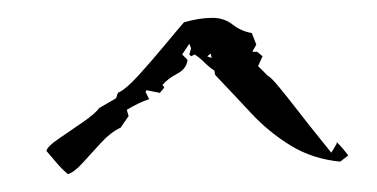

<svg xmlns="http://www.w3.org/2000/svg" viewBox="-20 -528 422 215"><path d="M56 -333Q49 -339 43.5 -345.5Q38 -352 32 -359Q33 -364 45.5 -372.5Q58 -381 72.5 -391Q87 -401 91 -407L110 -418L112 -424Q121 -428 135.5 -444Q150 -460 164.5 -477.5Q179 -495 186 -503Q203 -508 218 -508Q231 -508 240.5 -500.5Q250 -493 262 -491L267 -478L263 -471V-470H268L274 -465L269 -454L280 -443Q283 -442 292.5 -430.5Q302 -419 314 -403.5Q326 -388 336.5 -375Q347 -362 351 -357L357 -367V-369Q361 -365 364 -361.5Q367 -358 370 -354L361 -347Q330 -350 305.5 -365Q281 -380 261 -401.5Q241 -423 221 -444L220 -449Q214 -453 209 -458Q204 -463 198 -467L194 -465L192 -467L194 -474L192 -479L184 -467L190 -461Q189 -451 178.5 -445.5Q168 -440 162 -433L164 -430L159 -424L144 -427L143 -425L147 -417Q135 -413 122 -405L124 -398L115 -385Q104 -380 93 -368Q82 -356 72.5 -345.5Q63 -335 56 -333ZM217 -463 216 -468 212 -465Z"/></svg>

Font: The Nautigal
Style: Regular
Weight: 400
Designer: Robert E. Leuschke
Foundry: Robert E. Leuschke
Version: Version 1.100; ttfautohint (v1.8.3)